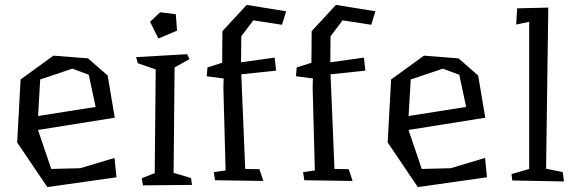

<svg xmlns="http://www.w3.org/2000/svg" viewBox="-20 -741 2350 783"><path d="M136 -268 370 -305 342 -436 275 -461 144 -417 135 -264ZM339 -503 419 -433 448 -261 135 -211 189 -52 307 -55 447 -97 455 -18 173 22 50 -160 64 -417 198 -514Z M763 13 563 15 558 -14 611 -35 615 -458 542 -483 535 -508 743 -520 753 -500 692 -466 688 -36 759 -15ZM626 -584 592 -652 633 -691 697 -683 702 -616Z M964 -593 963 -487 1100 -506 1106 -453 964 -438 980 -52 1038 -51 1054 -3 857 -6 852 -39 900 -46 891 -382 892 -421 823 -430 826 -466 886 -485 887 -614 986 -721 1147 -695 1130 -640 1013 -658Z M1328 -593 1327 -487 1464 -506 1470 -453 1328 -438 1344 -52 1402 -51 1418 -3 1221 -6 1216 -39 1264 -46 1255 -382 1256 -421 1187 -430 1190 -466 1250 -485 1251 -614 1350 -721 1511 -695 1494 -640 1377 -658Z M1647 -268 1881 -305 1853 -436 1786 -461 1655 -417 1646 -264ZM1850 -503 1930 -433 1959 -261 1646 -211 1700 -52 1818 -55 1958 -97 1966 -18 1684 22 1561 -160 1575 -417 1709 -514Z M2280 -1 2069 -5 2066 -31 2138 -52V-652L2085 -641L2089 -707L2216 -710L2207 -53L2275 -39Z"/></svg>

Font: Underdog
Style: Regular
Weight: 400
Designer: Sergey Steblina
Foundry: Sergey Steblina, Jovanny Lemonad
Version: Version 1.001; ttfautohint (v0.9)